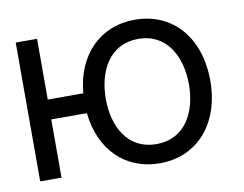

<svg xmlns="http://www.w3.org/2000/svg" viewBox="-66 -642 944 743"><g transform="rotate(-10 406.0 -271.0)"><path d="M120.7 -545.5H36.9V0H120.7V-228.7H260.7C275.6 -82.7 370.4 11.4 505.7 11.4C653.4 11.4 752.8 -100.9 752.8 -269.9C752.8 -440.3 653.4 -552.6 505.7 -552.6C369 -552.6 273.4 -456.3 260.3 -306.8H120.7ZM505.7 -63.9C393.5 -63.9 342.3 -160.5 342.3 -269.9C342.3 -379.3 393.5 -477.3 505.7 -477.3C617.9 -477.3 669 -379.3 669 -269.9C669 -160.5 617.9 -63.9 505.7 -63.9Z"/></g></svg>

Font: Karasuma Gothic
Style: Regular
Weight: 400
Designer: Rasmus Andersson, Ryoko Nishizuka
Foundry: Genbu
Version: Version 1.00